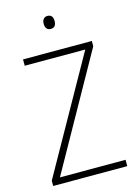

<svg xmlns="http://www.w3.org/2000/svg" viewBox="-134 -982 755 1054"><g transform="rotate(-15 243.5 -455.0)"><path d="M244 -910C222 -910 213 -893 213 -873C213 -851 223 -836 244 -836C266 -836 275 -851 275 -873C275 -894 267 -910 244 -910ZM454 0V-36H81L444 -684V-714H53V-678H397L33 -30V0Z"/></g></svg>

Font: Noto Sans Malayalam SemiCondensed ExtraLight
Style: Regular
Weight: 200
Width: 4
Designer: Jelle Bosma - Monotype Design Team
Foundry: Monotype Imaging Inc.
Version: Version 2.104